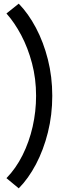

<svg xmlns="http://www.w3.org/2000/svg" viewBox="-20 -863 344 1060"><path d="M83.5 176.8 15.6 120.6Q67.9 66.9 104.5 -6.3Q141.1 -79.6 160.2 -163.6Q179.2 -247.6 179.2 -334Q179.2 -428.7 156.7 -513.7Q134.3 -598.6 97.2 -668.7Q60.1 -738.8 15.6 -788.6L83.5 -842.8Q136.7 -788.1 178.5 -709.2Q220.2 -630.4 244.4 -534.7Q268.6 -439 268.6 -334Q268.6 -228.5 244.4 -131.8Q220.2 -35.2 178.5 43.9Q136.7 123 83.5 176.8Z"/></svg>

Font: Reddit Sans Condensed SemiBold
Style: Regular
Weight: 600
Designer: Stephen Hutchings
Foundry: Reddit
Version: Version 1.014